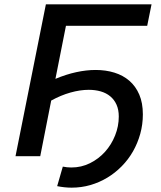

<svg xmlns="http://www.w3.org/2000/svg" viewBox="-20 -720 744 885"><path d="M51.5 0 191.5 -700H678.5L658.5 -601H284L235.5 -356.5Q284 -377 330.8 -387.2Q377.5 -397.5 421 -397.5Q467.5 -397.5 507.2 -385.2Q547 -373 576.2 -347.8Q605.5 -322.5 622 -284Q638.5 -245.5 638.5 -193Q638.5 -146.5 626.5 -103.2Q614.5 -60 593 -22.2Q571.5 15.5 541.2 46.2Q511 77 474.5 99Q438 121 396.5 133Q355 145 310 145Q293.5 145 277 143.2Q260.5 141.5 243.5 138L269.5 48Q279.5 50 289.2 51Q299 52 309 52Q355 52 394.8 32.2Q434.5 12.5 464 -20.2Q493.5 -53 510.5 -95.5Q527.5 -138 527.5 -183Q527.5 -214.5 517 -237.8Q506.5 -261 488 -276.2Q469.5 -291.5 444 -298.8Q418.5 -306 389 -306Q349.5 -306 305 -293.5Q260.5 -281 216 -256.5L165.5 0Z"/></svg>

Font: Argentum Sans
Style: Italic
Weight: 400
Italic angle: -11.3099°
Designer: Julieta Ulanovsky, Owen Earl, Rasmus Andersson, Cristiano Sobral
Foundry: The Argentum Sans Project Authors
Version: Version 3.131; ttfautohint (v1.8.4.7-5d5b-dirty)